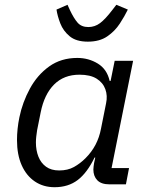

<svg xmlns="http://www.w3.org/2000/svg" viewBox="-20 -770 623 802"><path d="M506 0H437Q403 0 386.5 -17Q370 -34 370 -62Q370 -68 371 -75Q372 -82 373 -89L378 -112H375Q344 -48 304.5 -18Q265 12 208 12Q161 12 125.5 -12Q90 -36 70.5 -80Q51 -124 51 -185Q51 -208 53.5 -232Q56 -256 61 -280Q74 -343 105 -400Q136 -457 185.5 -492.5Q235 -528 303 -528Q350 -528 388.5 -504.5Q427 -481 438 -432H442L459 -516H536L446 -68H519ZM227 -58Q263 -58 289 -72.5Q315 -87 337 -109Q363 -135 379 -165.5Q395 -196 402 -233L423 -338Q430 -370 420 -397.5Q410 -425 383.5 -441.5Q357 -458 312 -458Q247 -458 206 -417Q165 -376 150 -301L135 -226Q133 -213 131.5 -200Q130 -187 130 -175Q130 -142 140.5 -115.5Q151 -89 172.5 -73.5Q194 -58 227 -58ZM347 -596Q298 -596 271 -618.5Q244 -641 232 -672Q220 -703 216 -730L262 -750L272 -728Q288 -694 304 -675.5Q320 -657 349 -657Q376 -657 398 -673.5Q420 -690 449 -728L466 -750L514 -730Q501 -703 480.5 -671.5Q460 -640 428 -618Q396 -596 347 -596Z"/></svg>

Font: IBM Plex Sans Var
Style: Italic
Weight: 400
Italic angle: -11.31°
Designer: Mike Abbink, Paul van der Laan, Pieter van Rosmalen
Foundry: Bold Monday
Version: Version 1.001